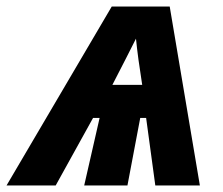

<svg xmlns="http://www.w3.org/2000/svg" viewBox="-81 -566 681 586"><path d="M89 0 203 -206H223L176 0H308L347 -206H365L393 0H529L437 -546H260L-61 0ZM334 -448C338 -408 344 -364 353 -307H262C295 -370 315 -411 334 -448Z"/></svg>

Font: BC Sans
Style: Bold Italic
Weight: 700
Italic angle: -12°
Designer: Monotype Design Team
Province of B.C.
Foundry: Monotype Imaging Inc.
Version: Version 2.000;GOOG;noto-source:20170915:90ef993387c0